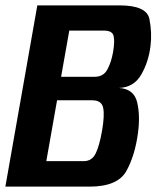

<svg xmlns="http://www.w3.org/2000/svg" viewBox="-41 -695 588 715"><path d="M-21 0 98 -675H403.5Q505.5 -675 515.5 -624Q525.5 -573 519.5 -524Q512.5 -465 485 -417.2Q457.5 -369.5 402 -367.5Q457.5 -364 469.5 -315Q481.5 -266 473 -201Q462 -117 429.8 -58.5Q397.5 0 292 0ZM131.5 -95H271.5Q301 -95 315 -123Q329 -151 339 -208Q349 -265.5 343.2 -293.5Q337.5 -321.5 302.5 -321.5H171.5ZM186.5 -409H311.5Q343.5 -409 358.2 -435.2Q373 -461.5 380 -500.5Q387 -542 382 -561.5Q377 -581 346.5 -581H217Z"/></svg>

Font: Anybody SemiBold
Style: Italic
Weight: 600
Italic angle: -10°
Designer: Tyler Finck
Foundry: Etcetera Type Company
Version: Version 1.010; ttfautohint (v1.8.3) -l 8 -r 50 -G 200 -x 14 